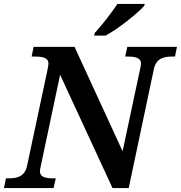

<svg xmlns="http://www.w3.org/2000/svg" viewBox="-42 -951 915 971"><path d="M434 -771H492C559 -807 654 -884 687 -921L690 -931H552C521 -885 473 -823 437 -784ZM-22 0H229L240 -49H229C191 -49 160 -54 160 -85C160 -91 162 -103 165 -115L262 -573L527 0H609L736 -601C748 -657 787 -665 830 -665H843L853 -714H602L591 -665H602C640 -665 671 -660 671 -629C671 -622 668 -608 666 -599L578 -186L335 -714H128L118 -665H131C173 -665 203 -660 203 -629C203 -622 200 -609 198 -597L95 -113C83 -57 44 -49 1 -49H-12Z"/></svg>

Font: Noto Serif SemiBold
Style: Italic
Weight: 600
Italic angle: -12°
Designer: Monotype Design Team
Foundry: Monotype Imaging Inc.
Version: Version 2.014